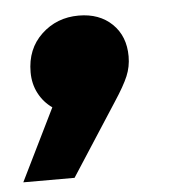

<svg xmlns="http://www.w3.org/2000/svg" viewBox="-83 -251 404 444"><g transform="rotate(-5 118.5 -29.5)"><path d="M222 -112Q222 -88 213 -66.5Q204 -45 181 -10L73 157H-46L36 -10Q16 -24 4.5 -46Q-7 -68 -7 -95Q-7 -149 28.5 -182.5Q64 -216 115 -216Q163 -216 192.5 -187.5Q222 -159 222 -112Z"/></g></svg>

Font: Idrija
Style: Italic
Weight: 800
Italic angle: -11.3°
Designer: Julieta Ulanovsky
Foundry: Julieta Ulanovsky
Version: Version 7.200